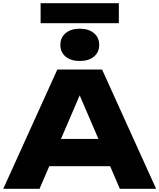

<svg xmlns="http://www.w3.org/2000/svg" viewBox="-20 -1187 1002 1207"><path d="M219.1 -313.5H734.6V-142.1H219.1ZM961.5 0H733.5L450.6 -658.4H511.4L228.6 0H0.5L340.4 -750H621.7ZM359.5 -904.8Q359.5 -951.5 392.9 -979Q426.3 -1006.5 481.5 -1006.5Q536.7 -1006.5 570.2 -979Q603.6 -951.5 603.6 -904.8Q603.6 -858.2 570.3 -830.9Q537.1 -803.6 481.5 -803.6Q426 -803.6 392.7 -830.9Q359.5 -858.2 359.5 -904.8ZM235.3 -1166.9H727.1V-1041.3H235.3Z"/></svg>

Font: Unbounded Variable
Style: Regular
Weight: 400
Designer: Luke Prowse, Jean-Baptiste Morizot, Fátima Lázaro, Florian Runge
Foundry: NaN
Version: Version 1.600;FEAKit 1.0